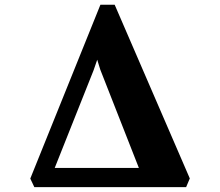

<svg xmlns="http://www.w3.org/2000/svg" viewBox="-20 -766 901 786"><path d="M120.5 0 104 -35 391 -746.5H449.5L757 -35.5L742 0ZM204 -78.5H548.5L390.5 -481L378 -521.5L363 -478Z"/></svg>

Font: Merriweather 60pt Black
Style: Regular
Weight: 900
Version: Version 2.100